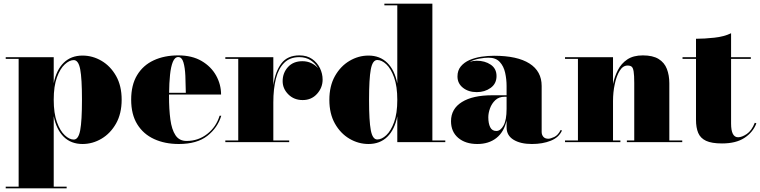

<svg xmlns="http://www.w3.org/2000/svg" viewBox="-20 -770 4117 1040"><path d="M11 241H81V-451H11V-460H271V-319.5Q285.5 -391.5 325.2 -430.2Q365 -469 427 -469Q481.5 -469 530 -440.5Q578.5 -412 608.8 -358.5Q639 -305 639 -230Q639 -155 608.8 -101.2Q578.5 -47.5 530 -18.8Q481.5 10 427 10Q365 10 325.2 -29Q285.5 -68 271 -140.5V241H341V250H11ZM271 -230Q271 -156.5 288.2 -108.8Q305.5 -61 330.8 -37.5Q356 -14 379.5 -14Q405 -14 414.5 -64.8Q424 -115.5 424 -230Q424 -344.5 414.5 -394.5Q405 -444.5 379.5 -444.5Q356 -444.5 330.8 -421.2Q305.5 -398 288.2 -350.5Q271 -303 271 -230Z M1178.5 -143Q1159 -78 1103 -34Q1047 10 948.5 10Q873 10 814.8 -16.8Q756.5 -43.5 723.5 -96.8Q690.5 -150 690.5 -230Q690.5 -310 722.8 -363.2Q755 -416.5 812.5 -443.2Q870 -470 945.5 -470Q1020 -470 1071.8 -439.8Q1123.5 -409.5 1150.5 -361Q1177.5 -312.5 1177.5 -258H895.5Q895.5 -254 895.5 -250Q895.5 -178 902.8 -123.2Q910 -68.5 930.5 -37.5Q951 -6.5 990.5 -6.5Q1054 -6.5 1102.5 -44.5Q1151 -82.5 1169.5 -143ZM945.5 -461Q927 -461 916.2 -434.8Q905.5 -408.5 901 -364.5Q896.5 -320.5 896 -267.5H986.5Q986 -315.5 984 -359.8Q982 -404 973.5 -432.5Q965 -461 945.5 -461Z M1200.5 -9H1270.5V-451H1200.5V-460H1460.5V-309Q1471 -382.5 1504 -426.2Q1537 -470 1602 -470Q1642.5 -470 1670.5 -450.5Q1698.5 -431 1713 -401Q1727.5 -371 1727.5 -339Q1727.5 -295 1697.2 -261.5Q1667 -228 1619.5 -228Q1572.5 -228 1541.8 -258.8Q1511 -289.5 1511 -330.5Q1511 -375 1539.8 -406.8Q1568.5 -438.5 1618 -438.5Q1644.5 -438.5 1666.5 -428Q1688.5 -417.5 1703 -400.5Q1689 -426 1663.2 -443.2Q1637.5 -460.5 1601 -460.5Q1550.5 -460.5 1519.5 -429.8Q1488.5 -399 1474.5 -343.8Q1460.5 -288.5 1460.5 -215.5V-9H1546.5V0H1200.5Z M2392 -9V0H2132V-139.5Q2117.5 -67.5 2077.8 -28.8Q2038 10 1976 10Q1921.5 10 1873 -18.5Q1824.5 -47 1794.2 -100.5Q1764 -154 1764 -229Q1764 -304 1794.2 -357.8Q1824.5 -411.5 1873 -440.2Q1921.5 -469 1976 -469Q2037.5 -469 2077.5 -430Q2117.5 -391 2132 -318.5V-741H2062V-750H2322V-9ZM2132 -229Q2132 -302.5 2114.8 -350.5Q2097.5 -398.5 2072.5 -421.8Q2047.5 -445 2023.5 -445Q1998 -445 1988.5 -394.2Q1979 -343.5 1979 -229Q1979 -115 1988.5 -64.8Q1998 -14.5 2023.5 -14.5Q2047.5 -14.5 2072.5 -37.8Q2097.5 -61 2114.8 -108.5Q2132 -156 2132 -229Z M2647 -254H2724V-304.5Q2724 -340.5 2716.2 -375.8Q2708.5 -411 2687.2 -434.2Q2666 -457.5 2626 -457.5Q2605 -457.5 2576.8 -452.5Q2548.5 -447.5 2524 -435Q2542.5 -441 2562.5 -441Q2606.5 -441 2638 -419.8Q2669.5 -398.5 2669.5 -358Q2669.5 -317 2637.8 -294Q2606 -271 2562.5 -271Q2517.5 -271 2487.8 -294.5Q2458 -318 2458 -356Q2458 -388.5 2476 -410.2Q2494 -432 2523.2 -444.8Q2552.5 -457.5 2587.2 -462.8Q2622 -468 2656 -468Q2782 -468 2848 -426Q2914 -384 2914 -304.5V-55.5Q2914 -40 2923 -29.2Q2932 -18.5 2950 -18.5Q2962 -18.5 2982.5 -28.2Q3003 -38 3017 -66L3024 -63Q3007.5 -25.5 2963.5 -7.8Q2919.5 10 2861 10Q2799.5 10 2761.8 -13Q2724 -36 2724 -80V-117Q2710 -55 2668.8 -22.5Q2627.5 10 2565.5 10Q2501 10 2462 -23.2Q2423 -56.5 2423 -113.5Q2423 -180.5 2481.8 -217.2Q2540.5 -254 2647 -254ZM2668.5 -60.5Q2691 -60.5 2707.5 -90Q2724 -119.5 2724 -180.5V-246H2714Q2682.5 -246 2663 -227.5Q2643.5 -209 2634.2 -183.2Q2625 -157.5 2625 -135Q2625 -101.5 2635.2 -81Q2645.5 -60.5 2668.5 -60.5Z M3040.5 -9H3110.5V-451H3040.5V-460H3300.5V-314.5Q3308.5 -354.5 3326.8 -390.2Q3345 -426 3377.8 -448Q3410.5 -470 3462 -470Q3516 -470 3547.5 -450.5Q3579 -431 3592.2 -396.8Q3605.5 -362.5 3605.5 -319V-9H3675.5V0H3375.5V-9H3415.5V-320.5Q3415.5 -362.5 3412.2 -382.8Q3409 -403 3401.2 -409Q3393.5 -415 3379.5 -415Q3354 -415 3336.5 -386.5Q3319 -358 3309.8 -313.8Q3300.5 -269.5 3300.5 -223V-9H3340.5V0H3040.5Z M4077 -102Q4059 -54 4013 -23.5Q3967 7 3891 7Q3835 7 3804.5 -7.2Q3774 -21.5 3762 -50Q3750 -78.5 3750 -121V-451H3677V-460H3750V-560Q3795 -560 3848.8 -565.8Q3902.5 -571.5 3940 -590V-460H4047V-451H3940V-101Q3940 -26.5 3978 -26.5Q3998.5 -26.5 4025 -44.2Q4051.5 -62 4068.5 -105Z"/></svg>

Font: Bodoni* 24pt Fatface
Style: Regular
Weight: 900
Version: Version 2.3